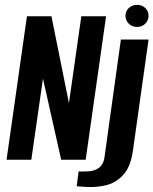

<svg xmlns="http://www.w3.org/2000/svg" viewBox="-20 -658 632 791"><path d="M7 0 91 -591H192L264 -233L315 -591H417L333 0H232L157 -334L109 0ZM333 112Q326 111 313 110.5Q300 110 296 109L304 48Q312 49 324 48.5Q336 48 343 48Q373 46 389.5 32Q406 18 410 -7L478 -495H592L528 -40Q519 27 489.5 60.5Q460 94 419 104.5Q378 115 333 112ZM545 -547Q524 -547 510.5 -560.5Q497 -574 497 -593Q497 -612 510.5 -625Q524 -638 545 -638Q565 -638 578.5 -625Q592 -612 592 -593Q592 -574 578.5 -560.5Q565 -547 545 -547Z"/></svg>

Font: Alumni Sans Thin
Style: Bold Italic
Weight: 700
Italic angle: -8°
Version: Version 1.016